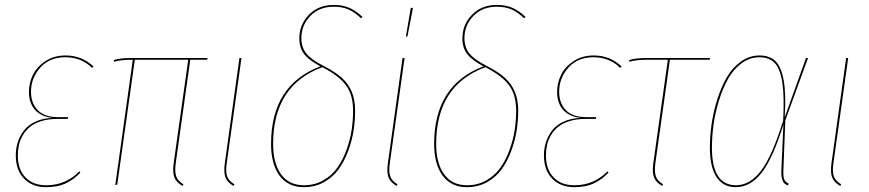

<svg xmlns="http://www.w3.org/2000/svg" viewBox="-20 -754 3545 783"><path d="M168.5 9.3Q111.8 9.3 78.1 -25.4Q44.4 -60.1 44.4 -120.6Q44.4 -147.9 52.2 -173.1Q60.1 -198.2 76.7 -220.7Q93.3 -243.2 123.3 -257.3Q153.3 -271.5 193.4 -273.4Q147.5 -278.3 122.8 -305.9Q98.1 -333.5 98.1 -379.4Q98.1 -416.5 114.7 -449.7Q131.3 -482.9 166.3 -505.4Q201.2 -527.8 247.1 -527.8Q314.9 -527.8 361.3 -482.4L355.5 -477.1Q312 -520.5 246.6 -520.5Q181.6 -520.5 144 -478Q106.4 -435.5 106.4 -379.9Q106.4 -333.5 133.8 -304.9Q161.1 -276.4 216.8 -276.4H257.8L255.9 -269H213.9Q176.8 -269 147.7 -259.8Q118.7 -250.5 101.3 -235.8Q84 -221.2 72.5 -201.2Q61 -181.2 56.9 -161.4Q52.7 -141.6 52.7 -120.1Q52.7 -63.5 83.5 -31Q114.3 1.5 168.5 1.5Q248.5 1.5 304.2 -55.7L307.6 -49.8Q279.8 -20.5 246.8 -5.6Q213.9 9.3 168.5 9.3Z M755.9 -510.3 696.8 -89.4Q691.9 -54.2 698.5 -35.2Q705.1 -16.1 728 -2.4L724.6 4.4Q698.7 -10.3 690.9 -31.2Q683.1 -52.2 688.5 -89.8L747.6 -510.3H529.8L458 0H450.2L521.5 -510.3Q469.7 -510.3 445.3 -502L443.8 -508.8Q467.8 -517.6 520.5 -517.6H826.2L825.2 -510.3Z M964.8 -517.6 904.8 -89.4Q899.4 -54.7 906.2 -35.4Q913.1 -16.1 936 -2.4L932.6 4.4Q906.7 -10.3 899.2 -31Q891.6 -51.8 897 -89.8L956.5 -517.6Z M1341.3 -733.9Q1377.9 -733.9 1405.5 -721.7Q1433.1 -709.5 1458.5 -684.6L1452.1 -679.7Q1427.2 -703.6 1401.9 -715.1Q1376.5 -726.6 1341.3 -726.6Q1281.7 -726.6 1245.4 -688.7Q1209 -650.9 1209 -598.1Q1209 -561 1229.2 -535.9Q1249.5 -510.7 1299.3 -485.4Q1346.2 -461.4 1373.3 -437.3Q1400.4 -413.1 1414.3 -380.4Q1428.2 -347.7 1428.2 -302.2Q1428.2 -262.2 1421.9 -221.4Q1415.5 -180.7 1399.9 -138.4Q1384.3 -96.2 1361.1 -64Q1337.9 -31.7 1301.3 -11.2Q1264.6 9.3 1219.2 9.3Q1154.8 9.3 1120.1 -37.6Q1085.4 -84.5 1085.4 -167Q1085.4 -407.7 1286.6 -483.4Q1239.7 -508.3 1220.2 -533.7Q1200.7 -559.1 1200.7 -597.2Q1200.7 -653.8 1239.7 -693.8Q1278.8 -733.9 1341.3 -733.9ZM1294.4 -480Q1093.8 -405.8 1093.8 -167Q1093.8 -87.9 1126.2 -43.2Q1158.7 1.5 1219.7 1.5Q1263.7 1.5 1298.8 -18.8Q1334 -39.1 1356.2 -70.8Q1378.4 -102.5 1393.3 -143.8Q1408.2 -185.1 1414.1 -224.4Q1419.9 -263.7 1419.9 -302.2Q1419.9 -366.7 1391.1 -406Q1362.3 -445.3 1294.4 -480Z M1655.3 -722.2 1664.1 -721.7 1641.6 -605H1635.3ZM1629.9 -517.6 1569.8 -89.4Q1564.5 -54.7 1571.3 -35.4Q1578.1 -16.1 1601.1 -2.4L1597.7 4.4Q1571.8 -10.3 1564.2 -31Q1556.6 -51.8 1562 -89.8L1621.6 -517.6Z M2006.3 -733.9Q2043 -733.9 2070.6 -721.7Q2098.1 -709.5 2123.5 -684.6L2117.2 -679.7Q2092.3 -703.6 2066.9 -715.1Q2041.5 -726.6 2006.3 -726.6Q1946.8 -726.6 1910.4 -688.7Q1874 -650.9 1874 -598.1Q1874 -561 1894.3 -535.9Q1914.6 -510.7 1964.4 -485.4Q2011.2 -461.4 2038.3 -437.3Q2065.4 -413.1 2079.3 -380.4Q2093.3 -347.7 2093.3 -302.2Q2093.3 -262.2 2086.9 -221.4Q2080.6 -180.7 2064.9 -138.4Q2049.3 -96.2 2026.1 -64Q2002.9 -31.7 1966.3 -11.2Q1929.7 9.3 1884.3 9.3Q1819.8 9.3 1785.2 -37.6Q1750.5 -84.5 1750.5 -167Q1750.5 -407.7 1951.7 -483.4Q1904.8 -508.3 1885.3 -533.7Q1865.7 -559.1 1865.7 -597.2Q1865.7 -653.8 1904.8 -693.8Q1943.8 -733.9 2006.3 -733.9ZM1959.5 -480Q1758.8 -405.8 1758.8 -167Q1758.8 -87.9 1791.3 -43.2Q1823.7 1.5 1884.8 1.5Q1928.7 1.5 1963.9 -18.8Q1999 -39.1 2021.2 -70.8Q2043.5 -102.5 2058.3 -143.8Q2073.2 -185.1 2079.1 -224.4Q2085 -263.7 2085 -302.2Q2085 -366.7 2056.2 -406Q2027.3 -445.3 1959.5 -480Z M2322.3 9.3Q2265.6 9.3 2231.9 -25.4Q2198.2 -60.1 2198.2 -120.6Q2198.2 -147.9 2206.1 -173.1Q2213.9 -198.2 2230.5 -220.7Q2247.1 -243.2 2277.1 -257.3Q2307.1 -271.5 2347.2 -273.4Q2301.3 -278.3 2276.6 -305.9Q2252 -333.5 2252 -379.4Q2252 -416.5 2268.6 -449.7Q2285.2 -482.9 2320.1 -505.4Q2355 -527.8 2400.9 -527.8Q2468.8 -527.8 2515.1 -482.4L2509.3 -477.1Q2465.8 -520.5 2400.4 -520.5Q2335.4 -520.5 2297.9 -478Q2260.3 -435.5 2260.3 -379.9Q2260.3 -333.5 2287.6 -304.9Q2314.9 -276.4 2370.6 -276.4H2411.6L2409.7 -269H2367.7Q2330.6 -269 2301.5 -259.8Q2272.5 -250.5 2255.1 -235.8Q2237.8 -221.2 2226.3 -201.2Q2214.8 -181.2 2210.7 -161.4Q2206.5 -141.6 2206.5 -120.1Q2206.5 -63.5 2237.3 -31Q2268.1 1.5 2322.3 1.5Q2402.3 1.5 2458 -55.7L2461.4 -49.8Q2433.6 -20.5 2400.6 -5.6Q2367.7 9.3 2322.3 9.3Z M2711.9 -510.3 2652.8 -89.4Q2647.9 -54.2 2654.5 -35.2Q2661.1 -16.1 2684.1 -2.4L2680.7 4.4Q2654.8 -10.3 2647 -31.2Q2639.2 -52.2 2644.5 -89.8L2703.6 -510.3H2621.1Q2571.3 -510.3 2546.9 -502L2545.4 -508.8Q2569.3 -517.6 2622.1 -517.6H2875.5L2874.5 -510.3Z M3077.6 -527.8Q3118.7 -527.8 3142.3 -504.9Q3166 -481.9 3176 -426Q3186 -370.1 3180.2 -275.9L3267.1 -517.6H3275.4L3182.6 -263.2L3174.8 -62.5Q3173.3 -33.2 3178.5 -22.2Q3183.6 -11.2 3196.8 -4.9L3192.9 2.4Q3182.6 -2.4 3177.7 -7.1Q3172.9 -11.7 3169.2 -24.9Q3165.5 -38.1 3166.5 -60.5L3174.8 -246.1Q3131.8 -107.4 3085.9 -49.1Q3040 9.3 2980.5 9.3Q2929.2 9.3 2902.1 -31.7Q2875 -72.8 2875 -151.9Q2875 -197.3 2881.8 -246.6Q2888.7 -295.9 2904.5 -346.7Q2920.4 -397.5 2943.1 -437.3Q2965.8 -477.1 3000.7 -502.4Q3035.6 -527.8 3077.6 -527.8ZM2883.3 -151.9Q2883.3 1.5 2981.4 1.5Q3038.6 1.5 3084 -58.3Q3129.4 -118.2 3173.8 -262.2Q3179.2 -359.9 3170.4 -417Q3161.6 -474.1 3139.2 -497.3Q3116.7 -520.5 3077.1 -520.5Q3037.6 -520.5 3004.2 -495.8Q2970.7 -471.2 2949 -432.1Q2927.2 -393.1 2911.9 -343.3Q2896.5 -293.5 2889.9 -245.1Q2883.3 -196.8 2883.3 -151.9Z M3439 -517.6 3378.9 -89.4Q3373.5 -54.7 3380.4 -35.4Q3387.2 -16.1 3410.2 -2.4L3406.7 4.4Q3380.9 -10.3 3373.3 -31Q3365.7 -51.8 3371.1 -89.8L3430.7 -517.6Z"/></svg>

Font: Fira Sans Compressed Eight
Style: Italic
Weight: 100
Width: 3
Italic angle: -8°
Designer: Carrois Corporate & Edenspiekermann AG
Foundry: Carrois Corporate GbR & Edenspiekermann AG
Version: Version 4.203;PS 004.203;hotconv 1.0.88;makeotf.lib2.5.64775